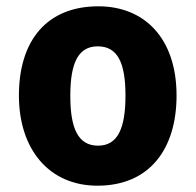

<svg xmlns="http://www.w3.org/2000/svg" viewBox="-20 -579 621 609"><path d="M540 -276C540 -458 438 -559 292 -559C129 -559 40 -451 40 -276C40 -105 136 10 289 10C454 10 540 -106 540 -276ZM203 -275C203 -381 229 -432 290 -432C353 -432 378 -380 378 -276C378 -171 353 -117 291 -117C228 -117 203 -171 203 -275Z"/></svg>

Font: Noto Sans Georgian SemiCondensed Extra
Style: Regular
Weight: 800
Width: 4
Designer: Monotype Design Team
Foundry: Monotype Imaging Inc.
Version: Version 1.901